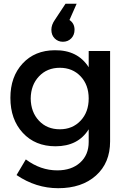

<svg xmlns="http://www.w3.org/2000/svg" viewBox="-20 -803 680 1020"><path d="M35.2 -283.2Q35.2 -395.5 100.1 -465.6Q165 -535.6 271 -536.1Q392.6 -537.6 451.2 -445.8V-532.2H564.9V-51.8Q564.9 62.5 489.7 129.6Q414.6 196.8 289.1 196.8Q170.9 196.8 67.9 127L117.2 43.9Q195.3 102.1 284.2 102.1Q359.9 102.1 405.5 61Q451.2 20 451.2 -48.8V-116.2Q395 -25.9 274.9 -25.9Q167 -25.9 101.1 -97.2Q35.2 -168.5 35.2 -283.2ZM143.1 -279.8Q144 -207.5 186.8 -161.9Q229.5 -116.2 297.9 -116.2Q365.2 -116.2 408.2 -161.9Q451.2 -207.5 451.2 -279.8Q451.2 -352.1 408.2 -397.5Q365.2 -442.9 297.9 -442.9Q230 -442.9 187 -397.2Q144 -351.6 143.1 -279.8ZM252.9 -645Q252.9 -670.9 271 -696.8L328.1 -783.2H387.2L349.1 -696.8Q376 -678.7 376 -645Q376 -617.2 358.4 -599.1Q340.8 -581.1 314 -581.1Q288.6 -581.1 270.8 -598.6Q252.9 -616.2 252.9 -645Z"/></svg>

Font: Trueno
Style: Regular
Weight: 400
Designer: Julieta Ulanovsky
Foundry: Julieta Ulanovsky
Version: Version 3.001b | FøM Fix